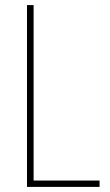

<svg xmlns="http://www.w3.org/2000/svg" viewBox="-20 -734 431 754"><path d="M86 0H371V-25H112V-714H86Z"/></svg>

Font: Noto Sans Arabic UI Cn Th
Style: Regular
Weight: 100
Width: 3
Designer: Monotype Design Team, Nadine Chahine and Nizar Qandah
Foundry: Monotype Imaging Inc.
Version: Version 2.010